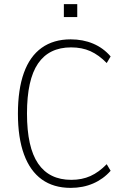

<svg xmlns="http://www.w3.org/2000/svg" viewBox="-20 -904 610 932"><path d="M323 8Q240 8 183 -33Q126 -74 96.5 -154.5Q67 -235 67 -352Q67 -470 96 -550.5Q125 -631 182.5 -672Q240 -713 323 -713Q383 -713 432.5 -692Q482 -671 517 -630L498 -598Q460 -637 419 -655.5Q378 -674 325 -674Q218 -674 164.5 -595.5Q111 -517 111 -353Q111 -189 165 -110Q219 -31 326 -31Q378 -31 419 -49.5Q460 -68 498 -107L517 -75Q482 -35 432.5 -13.5Q383 8 323 8ZM290 -821V-884H355V-821Z"/></svg>

Font: Nunito Sans 10pt Condensed ExtraLight
Style: Regular
Weight: 250
Width: 3
Designer: Vernon Adams
Foundry: Vernon Adams
Version: Version 3.101;gftools[0.9.27]